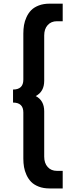

<svg xmlns="http://www.w3.org/2000/svg" viewBox="-20 -802 412 1058"><path d="M108.6 -182.3Q108.6 -236.8 51.8 -236.8V-308.6Q108.6 -308.6 108.6 -363.2V-617.3Q108.6 -641.8 112.3 -663.6Q115.9 -685.5 126.1 -707.7Q136.4 -730 152 -745.9Q167.7 -761.8 193.6 -771.8Q219.5 -781.8 253.2 -781.8H325.5V-685H293.6Q261.8 -685 242.7 -663.6Q223.6 -642.3 223.6 -606.8V-356.8Q223.6 -296.8 176.8 -272.7Q223.6 -248.6 223.6 -188.6V61.4Q223.6 96.8 242.7 118.2Q261.8 139.5 293.6 139.5H325.5V236.4H253.2Q219.5 236.4 193.6 226.4Q167.7 216.4 152 200.5Q136.4 184.5 126.1 162.3Q115.9 140 112.3 118.2Q108.6 96.4 108.6 71.8Z"/></svg>

Font: Spartan MB
Style: Bold
Weight: 700
Designer: Matt Bailey, Mirko Velimirovic
Foundry: Matt Bailey
Version: Version 1.005